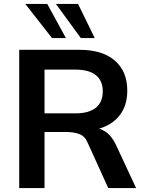

<svg xmlns="http://www.w3.org/2000/svg" viewBox="-20 -959 742 979"><path d="M78 0V-705H386Q502 -705 565.5 -650Q629 -595 629 -497Q629 -432 600.5 -386Q572 -340 519 -315.5Q466 -291 394 -291L408 -310H442Q484 -310 517 -288Q550 -266 571 -221L674 0H532L428 -229Q414 -264 385.5 -275Q357 -286 317 -286H207V0ZM207 -381H365Q433 -381 468.5 -409.5Q504 -438 504 -493Q504 -548 468.5 -576Q433 -604 365 -604H207ZM392 -765 265 -939H378L463 -765ZM245 -765 109 -939H221L316 -765Z"/></svg>

Font: Mulish ExtraLight
Style: Bold
Weight: 700
Version: Version 3.603